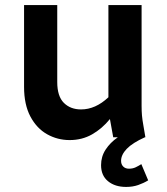

<svg xmlns="http://www.w3.org/2000/svg" viewBox="-20 -542 659 758"><path d="M75 -199V-522H206V-218Q206 -162 232 -136Q258 -110 300 -110Q357 -110 408 -158V-522H539V-124Q539 -103 540.5 -86Q542 -69 546 -47L554 0H427L414 -72Q383 -34 343.5 -11.5Q304 11 255 11Q207 11 166 -12Q125 -35 100 -82Q75 -129 75 -199ZM379 110Q379 76 397 48.5Q415 21 445 0H552Q503 22 480.5 45.5Q458 69 458 93Q458 107 466.5 115.5Q475 124 489 124Q504 124 515.5 118.5Q527 113 538 106L565 170Q547 181 525.5 188.5Q504 196 478 196Q434 196 406.5 173.5Q379 151 379 110Z"/></svg>

Font: Radio Canada SemiBold
Style: Regular
Weight: 600
Designer: Charles Daoud, Etienne Aubert Bonn, Alexandre Saumier Demers, Jacques Le Bailly
Foundry: Radio-Canada
Version: Version 2.104; ttfautohint (v1.8.4.7-5d5b);gftools[0.9.28.de